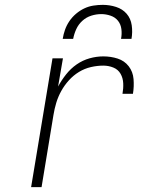

<svg xmlns="http://www.w3.org/2000/svg" viewBox="-20 -770 640 790"><path d="M108 0 196 -530H239L219 -414Q233 -440 252 -464Q271 -488 295.5 -505Q320 -522 348.5 -530Q377 -538 405 -538Q436 -538 464 -529Q492 -520 509.5 -497.5Q527 -475 529.5 -444.5Q532 -414 527 -384H484Q488 -406 487 -427.5Q486 -449 476 -466.5Q466 -484 446.5 -492Q427 -500 405 -500Q380 -500 354 -494Q328 -488 305 -474Q282 -460 263.5 -439.5Q245 -419 232 -395.5Q219 -372 211.5 -347Q204 -322 200 -297L151 0ZM238 -610Q241 -629 247.5 -647.5Q254 -666 265.5 -683Q277 -700 293 -713.5Q309 -727 327 -735.5Q345 -744 364.5 -747Q384 -750 403 -750Q431 -750 457.5 -741.5Q484 -733 501 -713.5Q518 -694 522 -666Q526 -638 521 -610H478Q482 -630 479.5 -650Q477 -670 465.5 -684.5Q454 -699 435 -705.5Q416 -712 397 -712Q376 -712 355.5 -705.5Q335 -699 319 -684.5Q303 -670 294 -650.5Q285 -631 281 -610Z"/></svg>

Font: Iosevka Curly XLtExObl
Style: Regular
Weight: 200
Width: 7
Italic angle: -9°
Monospace: yes
Designer: Belleve Invis
Foundry: Belleve Invis
Version: Version 11.0.1; ttfautohint (v1.8.3)